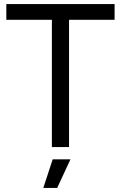

<svg xmlns="http://www.w3.org/2000/svg" viewBox="-20 -720 592 940"><path d="M234 0V-623H11V-700H541V-623H318V0ZM192 200 238 60H325L260 200Z"/></svg>

Font: Figtree
Style: Regular
Weight: 400
Designer: Erik Kennedy
Foundry: Erik Kennedy
Version: Version 2.002